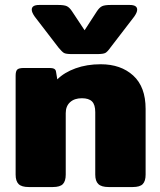

<svg xmlns="http://www.w3.org/2000/svg" viewBox="-20 -754 645 774"><path d="M216 -562 120 -687Q108 -704 108 -715Q108 -734 138 -734H215Q239 -734 249.5 -729Q260 -724 270 -709L321 -632L371 -709Q381 -724 391.5 -729Q402 -734 426 -734H503Q533 -734 533 -715Q533 -704 521 -687L425 -562Q413 -545 404.5 -540.5Q396 -536 371 -536H270Q246 -536 238 -540.5Q230 -545 216 -562ZM43 -50V-449Q43 -467 49.5 -473.5Q56 -480 77 -480H180Q192 -480 198.5 -476.5Q205 -473 206 -464L211 -434Q239 -462 284.5 -478.5Q330 -495 386 -495Q467 -495 517 -449.5Q567 -404 567 -315V-50Q567 -24 555.5 -12Q544 0 515 0H418Q389 0 376.5 -12Q364 -24 364 -50V-302Q364 -332 351 -345Q338 -358 310 -358Q280 -358 262.5 -342Q245 -326 245 -298V-50Q245 -24 233.5 -12Q222 0 193 0H96Q67 0 55 -12Q43 -24 43 -50Z"/></svg>

Font: Mitr SemiBold
Style: Regular
Weight: 600
Designer: Thanarat Vachiruckul
Foundry: Cadson Demak
Version: Version 1.002